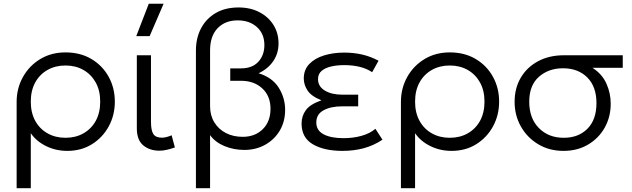

<svg xmlns="http://www.w3.org/2000/svg" viewBox="-20 -774 3306 1004"><path d="M67 210V-241Q67 -312 99.8 -371Q132.5 -430 190.2 -465Q248 -500 322.5 -500Q400.5 -500 458.5 -465.2Q516.5 -430.5 548.5 -372Q580.5 -313.5 580.5 -242.5Q580.5 -172 548.8 -113.5Q517 -55 461 -20Q405 15 332 15Q272 15 220.8 -10.2Q169.5 -35.5 141 -77.5V210ZM322.5 -53.5Q375.5 -53.5 416.5 -76.8Q457.5 -100 480.8 -142.2Q504 -184.5 504 -242.5Q504 -300.5 480.5 -342.8Q457 -385 416.2 -408.2Q375.5 -431.5 322.5 -431.5Q269.5 -431.5 228.5 -408.2Q187.5 -385 164.2 -342.8Q141 -300.5 141 -242.5Q141 -184.5 164.2 -142.2Q187.5 -100 228.5 -76.8Q269.5 -53.5 322.5 -53.5Z M813.5 14Q762.5 14 729 -14Q695.5 -42 695.5 -103V-485H769.5V-138.5Q769.5 -91 782.2 -72.5Q795 -54 827 -54Q847.5 -54 877.5 -66.5L894.5 -3Q874 4.5 853.2 9.2Q832.5 14 813.5 14ZM692.5 -585 758 -754.5H835.5L762.5 -585Z M1004.5 210V-509Q1004.5 -575.5 1031.5 -626.2Q1058.5 -677 1108.2 -706Q1158 -735 1227.5 -735Q1289.5 -735 1336.8 -710.2Q1384 -685.5 1410.2 -643.2Q1436.5 -601 1436.5 -547Q1436.5 -495 1409 -454.5Q1381.5 -414 1332.5 -391Q1404.5 -368.5 1437.8 -315Q1471 -261.5 1471 -200Q1471 -138 1442.8 -90.8Q1414.5 -43.5 1366.2 -16.8Q1318 10 1258 10Q1202.5 10 1154 -10Q1105.5 -30 1078.5 -67.5V210ZM1249 -58.5Q1313.5 -58.5 1354 -98.5Q1394.5 -138.5 1394.5 -205Q1394.5 -272 1351.5 -311.8Q1308.5 -351.5 1241 -351.5H1184V-416.5H1241Q1299 -416.5 1330.8 -451Q1362.5 -485.5 1362.5 -538Q1362.5 -597 1323.8 -632.2Q1285 -667.5 1222.5 -667.5Q1157.5 -667.5 1118 -626.5Q1078.5 -585.5 1078.5 -510.5V-219Q1078.5 -170.5 1100.8 -134.2Q1123 -98 1161.5 -78.2Q1200 -58.5 1249 -58.5Z M1770.5 15Q1675 15 1616 -19.5Q1557 -54 1557 -128Q1557 -167.5 1579.5 -198.2Q1602 -229 1661 -249.5Q1608 -270.5 1588.2 -300.8Q1568.5 -331 1568.5 -363.5Q1568.5 -409.5 1597.5 -439.5Q1626.5 -469.5 1674.5 -484.2Q1722.5 -499 1779.5 -499Q1829 -499 1873 -489Q1917 -479 1959.5 -456.5L1926 -396.5Q1897.5 -415.5 1860.8 -424.5Q1824 -433.5 1780 -433.5Q1743.5 -433.5 1712.2 -426.5Q1681 -419.5 1662 -403.5Q1643 -387.5 1643 -360Q1643 -322 1678.5 -300.5Q1714 -279 1769 -279H1853V-218H1770Q1709.5 -218 1671.8 -197.2Q1634 -176.5 1634 -133.5Q1634 -92 1672 -71.8Q1710 -51.5 1776.5 -51.5Q1827 -51.5 1870.8 -63.8Q1914.5 -76 1943 -100.5L1980 -43.5Q1935 -13.5 1883.2 0.8Q1831.5 15 1770.5 15Z M2076.5 210V-241Q2076.5 -312 2109.2 -371Q2142 -430 2199.8 -465Q2257.5 -500 2332 -500Q2410 -500 2468 -465.2Q2526 -430.5 2558 -372Q2590 -313.5 2590 -242.5Q2590 -172 2558.2 -113.5Q2526.5 -55 2470.5 -20Q2414.5 15 2341.5 15Q2281.5 15 2230.2 -10.2Q2179 -35.5 2150.5 -77.5V210ZM2332 -53.5Q2385 -53.5 2426 -76.8Q2467 -100 2490.2 -142.2Q2513.5 -184.5 2513.5 -242.5Q2513.5 -300.5 2490 -342.8Q2466.5 -385 2425.8 -408.2Q2385 -431.5 2332 -431.5Q2279 -431.5 2238 -408.2Q2197 -385 2173.8 -342.8Q2150.5 -300.5 2150.5 -242.5Q2150.5 -184.5 2173.8 -142.2Q2197 -100 2238 -76.8Q2279 -53.5 2332 -53.5Z M2926.5 15Q2852.5 15 2794.8 -19.5Q2737 -54 2704 -112.2Q2671 -170.5 2671 -241.5Q2671 -313.5 2703.5 -368.2Q2736 -423 2794 -454Q2852 -485 2929 -485H3236.5V-419.5H3078Q3128.5 -387 3151 -337Q3173.5 -287 3173.5 -232Q3173.5 -162.5 3142.2 -106.8Q3111 -51 3055.2 -18Q2999.5 15 2926.5 15ZM2928 -53.5Q3005 -53.5 3052 -101Q3099 -148.5 3099 -235Q3099 -321 3051 -369Q3003 -417 2924 -417Q2849 -417 2798.2 -372.5Q2747.5 -328 2747.5 -242Q2747.5 -155.5 2797.8 -104.5Q2848 -53.5 2928 -53.5Z"/></svg>

Font: Geologica ExtraLight
Style: Regular
Weight: 200
Designer: Sindre Bremnes, Frode Helland
Foundry: Monokrom Skriftforlag AS
Version: Version 1.010; ttfautohint (v1.8.4.7-5d5b);gftools[0.9.28]